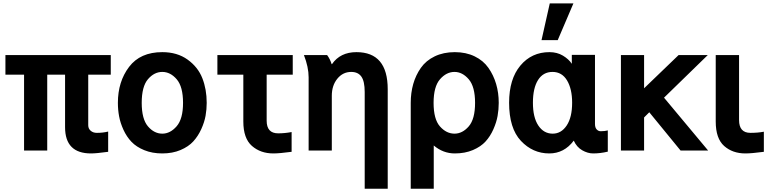

<svg xmlns="http://www.w3.org/2000/svg" viewBox="-20 -907 4636 1157"><path d="M12.7 -457V-575.2H647.5V-457H511.7V-152.3Q511.7 -131.8 526.4 -119.1Q541 -106.4 563.5 -106.4Q600.6 -106.4 631.8 -114.3V7.8Q560.5 17.6 528.3 17.6Q372.1 17.6 372.1 -140.6V-457H264.6V0H125V-457Z M834 -287.1Q834 -189.5 871.6 -145.5Q909.2 -101.6 958 -101.6Q1005.9 -101.6 1044.4 -146Q1083 -190.4 1083 -287.1Q1083 -384.8 1044.9 -429.2Q1006.8 -473.6 958 -473.6Q909.2 -473.6 871.6 -429.7Q834 -385.7 834 -287.1ZM690.4 -287.1Q690.4 -415 757.8 -503.9Q825.2 -592.8 958 -592.8Q1047.9 -592.8 1110.4 -547.9Q1172.9 -502.9 1199.2 -436Q1225.6 -369.1 1225.6 -287.1Q1225.6 -248 1218.8 -209.5Q1211.9 -170.9 1192.9 -128.9Q1173.8 -86.9 1145 -55.2Q1116.2 -23.4 1067.9 -2.9Q1019.5 17.6 958 17.6Q897.5 17.6 849.6 -2Q801.8 -21.5 772.5 -52.2Q743.2 -83 724.1 -124.5Q705.1 -166 697.8 -205.6Q690.4 -245.1 690.4 -287.1Z M1290 -457V-575.2H1744.1V-457H1586.9V-179.7Q1586.9 -103.5 1656.2 -103.5Q1696.3 -103.5 1737.3 -111.3V7.8Q1664.1 17.6 1627 17.6Q1549.8 17.6 1498 -27.8Q1446.3 -73.2 1446.3 -174.8V-457Z M1811.5 -575.2H1951.2Q1968.8 -551.8 1978.5 -520.5H1980.5Q2030.3 -592.8 2127.9 -592.8Q2316.4 -592.8 2316.4 -369.1V230.5H2177.7V-352.5Q2177.7 -417 2157.7 -445.3Q2137.7 -473.6 2096.7 -473.6Q2045.9 -473.6 2012.7 -432.6Q1979.5 -391.6 1979.5 -330.1V0H1839.8V-441.4Q1839.8 -502 1811.5 -575.2Z M2718.8 -101.6Q2766.6 -101.6 2804.7 -145.5Q2842.8 -189.5 2842.8 -287.1Q2842.8 -384.8 2804.7 -429.2Q2766.6 -473.6 2718.8 -473.6Q2669.9 -473.6 2631.3 -429.2Q2592.8 -384.8 2592.8 -287.1Q2592.8 -188.5 2631.3 -145Q2669.9 -101.6 2718.8 -101.6ZM2455.1 230.5V-287.1Q2455.1 -347.7 2470.2 -400.9Q2485.4 -454.1 2516.1 -498Q2546.9 -542 2599.6 -567.4Q2652.3 -592.8 2720.7 -592.8Q2788.1 -592.8 2840.3 -567.4Q2892.6 -542 2923.3 -498Q2954.1 -454.1 2969.7 -400.9Q2985.4 -347.7 2985.4 -287.1Q2985.4 -247.1 2978.5 -208.5Q2971.7 -169.9 2953.1 -127.9Q2934.6 -85.9 2906.2 -54.7Q2877.9 -23.4 2830.1 -2.9Q2782.2 17.6 2720.7 17.6Q2650.4 17.6 2593.8 -30.3V230.5Z M3047.9 -288.1Q3047.9 -430.7 3115.7 -511.7Q3183.6 -592.8 3291 -592.8Q3336.9 -592.8 3372.1 -571.8Q3407.2 -550.8 3425.8 -522.5V-576.2H3565.4V-160.2Q3565.4 -137.7 3575.7 -127Q3585.9 -116.2 3599.6 -116.2Q3625 -116.2 3642.6 -121.1V6.8Q3597.7 17.6 3554.7 17.6Q3521.5 17.6 3488.3 -1.5Q3455.1 -20.5 3437.5 -59.6Q3379.9 17.6 3290 17.6Q3190.4 17.6 3119.1 -58.1Q3047.9 -133.8 3047.9 -288.1ZM3191.4 -288.1Q3191.4 -199.2 3224.1 -150.4Q3256.8 -101.6 3310.5 -101.6Q3362.3 -101.6 3395 -150.9Q3427.7 -200.2 3427.7 -288.1Q3427.7 -371.1 3397 -422.4Q3366.2 -473.6 3309.6 -473.6Q3252.9 -473.6 3222.2 -424.8Q3191.4 -376 3191.4 -288.1ZM3243.2 -665 3293 -886.7H3435.5L3340.8 -665Z M3721.7 0V-575.2H3861.3V-375L4069.3 -575.2H4245.1L3981.4 -318.4L4247.1 0H4081.1L3892.6 -230.5L3861.3 -199.2V0Z M4293 -174.8V-575.2H4433.6V-183.6Q4433.6 -106.4 4502 -106.4Q4546.9 -106.4 4583 -113.3V7.8Q4509.8 17.6 4471.7 17.6Q4394.5 17.6 4343.8 -27.3Q4293 -72.3 4293 -174.8Z"/></svg>

Font: Gothic A1 ExtraBold
Style: Regular
Weight: 800
Designer: HanYang I&C Co.,Ltd.
Foundry: HanYang I&C Co.,Ltd.
Version: Version 2.50